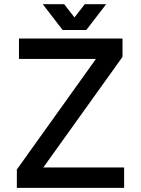

<svg xmlns="http://www.w3.org/2000/svg" viewBox="-20 -909 682 929"><path d="M71.8 -722.7H572.8V-633.8L189.5 -98.6H580.6V0H61.5V-88.9L444.3 -624H71.8ZM290.5 -888.7 340.3 -824.7 390.1 -888.7H493.7L397.5 -763.7H283.2L187 -888.7Z"/></svg>

Font: Giphurs Medium
Style: Regular
Weight: 500
Version: Version 0.920; ttfautohint (v1.8.4.7-5d5b)